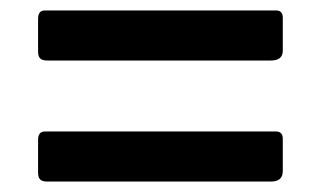

<svg xmlns="http://www.w3.org/2000/svg" viewBox="-20 -539 614 368"><path d="M522 -442Q522 -423 499 -423H71Q61 -423 57 -427Q53 -431 53 -440V-503Q53 -519 66 -519H509Q522 -519 522 -505ZM522 -211Q522 -191 499 -191H71Q61 -191 57 -195Q53 -199 53 -208V-271Q53 -287 66 -287H509Q522 -287 522 -273Z"/></svg>

Font: Libre Franklin SemiBold
Style: Regular
Weight: 600
Designer: Pablo Impallari, Rodrigo Fuenzalida, Nhung Nguyen
Foundry: Impallari Type
Version: Version 3.000